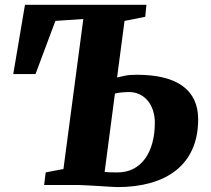

<svg xmlns="http://www.w3.org/2000/svg" viewBox="-20 -763 870 792"><path d="M162.1 0 168.5 -51.8 241.7 -65.9 323.7 -684.6 208.5 -676.8 126.5 -457.5H34.7L83 -743.2H584L579.1 -693.8L493.7 -676.8L462.9 -443.4Q478 -447.3 496.6 -450.9Q515.1 -454.6 543.9 -454.6Q669.9 -454.6 733.6 -408Q797.4 -361.3 797.4 -271Q797.4 -200.7 773.7 -147.9Q750 -95.2 706.3 -60.5Q662.6 -25.9 601.1 -8.5Q539.6 8.8 464.4 8.8Q455.6 8.8 434.3 7.3Q413.1 5.9 387.7 4.4Q362.3 2.9 337.9 1.5Q313.5 0 298.3 0ZM512.2 -383.3Q504.9 -383.3 496.8 -382.8Q488.8 -382.3 480.7 -381.6Q472.7 -380.9 465.8 -379.6Q459 -378.4 454.1 -377L411.6 -53.7Q421.4 -52.7 434.1 -52.2Q446.8 -51.8 464.4 -51.8Q502 -51.8 530.8 -66.9Q559.6 -82 579.1 -109.4Q598.6 -136.7 608.6 -174.3Q618.7 -211.9 618.7 -256.8Q618.7 -284.2 611.1 -307.4Q603.5 -330.6 589.6 -347.4Q575.7 -364.3 555.9 -373.8Q536.1 -383.3 512.2 -383.3Z"/></svg>

Font: Merriweather UltraBold
Style: Italic
Weight: 900
Italic angle: -7°
Designer: Eben Sorkin ( eben@eyebytes.com )
Foundry: Eben Sorkin ( eben@eyebytes.com )
Version: Version 1.52; ttfautohint (v1.4.1)